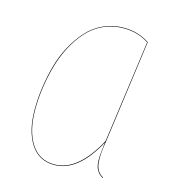

<svg xmlns="http://www.w3.org/2000/svg" viewBox="-86 -600 620 683"><g transform="rotate(15 224.0 -259.0)"><path d="M287.1 -526.9Q342.3 -526.9 382.8 -499L331.1 -121.1Q321.8 -68.4 325.4 -37.4Q329.1 -6.3 354 6.8L353 8.8Q342.3 2.9 335.4 -5.6Q328.6 -14.2 325.7 -23.7Q322.8 -33.2 322.5 -47.1Q322.3 -61 323.5 -73.2Q324.7 -85.4 326.7 -103.5Q327.6 -111.3 328.1 -115.2Q261.2 8.8 173.8 8.8Q116.7 8.8 86.4 -38.6Q56.2 -85.9 56.2 -164.1Q56.2 -204.6 62 -245.8Q67.9 -287.1 79.3 -328.4Q90.8 -369.6 110.1 -405Q129.4 -440.4 154.1 -467.8Q178.7 -495.1 213.1 -511Q247.6 -526.9 287.1 -526.9ZM287.1 -524.9Q247.6 -524.9 213.6 -509.3Q179.7 -493.7 155 -466.3Q130.4 -439 111.6 -403.6Q92.8 -368.2 81.3 -327.4Q69.8 -286.6 64 -245.6Q58.1 -204.6 58.1 -164.1Q58.1 -86.4 87.9 -39.8Q117.7 6.8 173.8 6.8Q260.7 6.8 329.1 -121.1L380.9 -498Q341.8 -524.9 287.1 -524.9Z"/></g></svg>

Font: Fira Sans Compressed Two
Style: Italic
Weight: 100
Width: 3
Italic angle: -8°
Designer: Carrois Corporate & Edenspiekermann AG
Foundry: Carrois Corporate GbR & Edenspiekermann AG
Version: Version 4.203;PS 004.203;hotconv 1.0.88;makeotf.lib2.5.64775